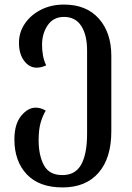

<svg xmlns="http://www.w3.org/2000/svg" viewBox="-20 -568 578 840"><path d="M254 252Q151 252 97 194.5Q43 137 43 42Q43 -25 72.5 -61Q102 -97 136 -97Q159 -97 180 -84Q167 -62 158 -32Q149 -2 149 46Q149 111 172 154.5Q195 198 253 198Q310 198 335.5 151.5Q361 105 361 17V-347Q361 -415 335.5 -454.5Q310 -494 260 -494Q214 -494 189 -458Q164 -422 164 -372Q164 -348 168 -325.5Q172 -303 182 -282Q161 -272 140 -272Q108 -272 85.5 -302Q63 -332 63 -381Q63 -427 89 -465Q115 -503 159.5 -525.5Q204 -548 260 -548Q358 -548 412.5 -486.5Q467 -425 467 -324V7Q467 124 411 188Q355 252 254 252Z"/></svg>

Font: Noto Serif Georgian SemiCondensed Medium
Style: Regular
Weight: 500
Width: 4
Designer: Monotype Design Team, Akaki Razmadze
Foundry: Google LLC
Version: Version 2.003; ttfautohint (v1.8.4.7-5d5b)